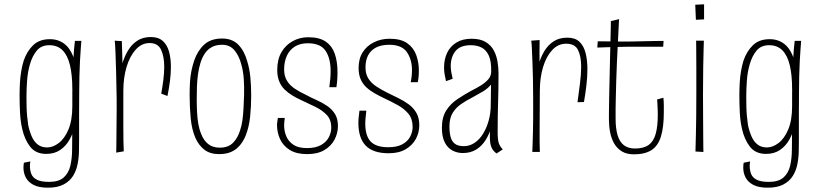

<svg xmlns="http://www.w3.org/2000/svg" viewBox="-20 -706 3809 892"><path d="M203 166Q160 166 135 152.5Q110 139 99.5 118Q89 97 89 73Q89 67 89.5 61.5Q90 56 91 50L121 44Q120 49 119.5 54.5Q119 60 119 65Q119 85 125.5 102Q132 119 151.5 129Q171 139 208 139Q253 139 276 118.5Q299 98 307 63.5Q315 29 315 -13Q315 -38 315.5 -72Q316 -106 316 -155.5Q316 -205 316 -276Q316 -315 317 -351.5Q318 -388 320 -420Q322 -452 324 -476.5Q326 -501 328 -516H358Q357 -501 355 -477Q353 -453 351.5 -421.5Q350 -390 349 -353.5Q348 -317 348 -277Q348 -220 347.5 -180.5Q347 -141 347.5 -112Q348 -83 347.5 -59.5Q347 -36 347 -11Q347 22 341 54Q335 86 319.5 111Q304 136 275.5 151Q247 166 203 166ZM195 9Q146 9 120 -24.5Q94 -58 83 -108Q75 -143 73 -183Q71 -223 71 -262Q71 -291 72.5 -319.5Q74 -348 78.5 -374.5Q83 -401 90 -424Q105 -468 134 -496Q163 -524 212 -524Q255 -524 285 -497.5Q315 -471 330.5 -411Q346 -351 346 -250L316 -292Q316 -358 305 -403.5Q294 -449 270.5 -472.5Q247 -496 209 -496Q172 -496 151 -471Q130 -446 119 -407Q109 -373 106 -333.5Q103 -294 103 -256Q103 -233 103.5 -210.5Q104 -188 106 -166.5Q108 -145 111 -125Q117 -96 127.5 -72Q138 -48 155.5 -34.5Q173 -21 199 -21Q226 -21 253 -41.5Q280 -62 298 -104.5Q316 -147 316 -213L346 -256Q346 -228 342.5 -193.5Q339 -159 329.5 -123.5Q320 -88 303.5 -58Q287 -28 260 -9.5Q233 9 195 9Z M729 -271Q735 -303 739 -335.5Q743 -368 743 -396Q743 -443 728.5 -474.5Q714 -506 675 -506Q638 -506 610.5 -475.5Q583 -445 568 -395Q553 -345 553 -284L529 -249Q529 -288 533 -328.5Q537 -369 547 -405.5Q557 -442 574.5 -471Q592 -500 618 -517Q644 -534 681 -534Q716 -534 736.5 -515.5Q757 -497 765.5 -465.5Q774 -434 774 -395Q774 -364 769.5 -329Q765 -294 758 -260ZM520 3Q520 -7 520.5 -28.5Q521 -50 521 -78Q521 -106 521.5 -136.5Q522 -167 522 -195.5Q522 -224 522 -246Q521 -314 519.5 -369.5Q518 -425 516.5 -463Q515 -501 513 -517L546 -515Q547 -497 547.5 -467.5Q548 -438 549.5 -393.5Q551 -349 553 -284Q553 -234 553 -191Q553 -148 553 -112Q553 -76 553.5 -49Q554 -22 555 -3Z M998 10Q956 10 929.5 -10.5Q903 -31 888 -65Q871 -104 866 -156.5Q861 -209 861 -264Q861 -294 862.5 -322.5Q864 -351 869.5 -377.5Q875 -404 883 -427Q899 -472 929.5 -499.5Q960 -527 1012 -527Q1059 -527 1087 -498.5Q1115 -470 1128 -423Q1139 -389 1143 -348Q1147 -307 1147 -263Q1147 -211 1142 -163.5Q1137 -116 1122 -78Q1112 -52 1095 -31.5Q1078 -11 1054.5 -0.5Q1031 10 998 10ZM1001 -20Q1040 -20 1062 -42Q1084 -64 1095 -99Q1103 -122 1106.5 -149Q1110 -176 1111.5 -206Q1113 -236 1114 -267Q1115 -302 1112.5 -339Q1110 -376 1101 -407Q1091 -446 1069.5 -472Q1048 -498 1012 -498Q984 -498 964.5 -487.5Q945 -477 932 -458Q919 -439 911 -413Q904 -390 900 -362Q896 -334 895 -304Q894 -274 894 -244Q894 -214 895.5 -184.5Q897 -155 901.5 -129.5Q906 -104 915 -83Q926 -54 947 -37Q968 -20 1001 -20Z M1407 10Q1357 10 1326 -9.5Q1295 -29 1281 -60Q1267 -91 1267 -125Q1267 -133 1268.5 -141.5Q1270 -150 1271 -158H1303Q1302 -149 1301 -140.5Q1300 -132 1300 -124Q1300 -97 1310 -73Q1320 -49 1343 -33.5Q1366 -18 1406 -18Q1446 -18 1471 -32Q1496 -46 1507.5 -68Q1519 -90 1519 -113Q1519 -150 1498 -172Q1477 -194 1445.5 -209.5Q1414 -225 1381 -240Q1359 -250 1339 -262Q1319 -274 1302.5 -290Q1286 -306 1277 -328.5Q1268 -351 1268 -381Q1268 -430 1287.5 -463.5Q1307 -497 1340 -515Q1373 -533 1412 -533Q1464 -533 1493.5 -512.5Q1523 -492 1535.5 -455.5Q1548 -419 1548 -371Q1548 -360 1547.5 -348.5Q1547 -337 1546 -325.5Q1545 -314 1543 -301H1510Q1513 -321 1514.5 -340Q1516 -359 1516 -376Q1516 -435 1492.5 -470Q1469 -505 1410 -505Q1374 -505 1349.5 -489.5Q1325 -474 1312.5 -446.5Q1300 -419 1300 -383Q1300 -352 1313.5 -330.5Q1327 -309 1349.5 -294Q1372 -279 1398 -267Q1424 -253 1451 -241Q1478 -229 1500.5 -213.5Q1523 -198 1536.5 -176Q1550 -154 1550 -121Q1550 -87 1534 -57Q1518 -27 1486.5 -8.5Q1455 10 1407 10Z M1786 6Q1749 6 1722.5 -3Q1696 -12 1679 -29.5Q1662 -47 1653.5 -73.5Q1645 -100 1645 -134Q1645 -148 1646.5 -162Q1648 -176 1650 -192H1682Q1680 -175 1678.5 -160Q1677 -145 1677 -132Q1677 -75 1702 -48.5Q1727 -22 1784 -22Q1824 -22 1849 -35.5Q1874 -49 1885.5 -71Q1897 -93 1897 -116Q1897 -154 1877.5 -177.5Q1858 -201 1828 -217.5Q1798 -234 1766 -249Q1743 -260 1721.5 -272Q1700 -284 1682.5 -300Q1665 -316 1655.5 -338Q1646 -360 1646 -390Q1646 -434 1665.5 -464Q1685 -494 1718 -510Q1751 -526 1790 -526Q1842 -526 1871.5 -505.5Q1901 -485 1913.5 -451Q1926 -417 1926 -378Q1926 -369 1925.5 -360Q1925 -351 1924 -342Q1923 -333 1921 -324H1888Q1891 -338 1892.5 -352.5Q1894 -367 1894 -381Q1894 -429 1870.5 -463.5Q1847 -498 1788 -498Q1752 -498 1727.5 -485.5Q1703 -473 1690.5 -449.5Q1678 -426 1678 -393Q1678 -362 1691.5 -341Q1705 -320 1727.5 -305Q1750 -290 1776 -277Q1802 -264 1829 -251Q1856 -238 1878.5 -221.5Q1901 -205 1914.5 -181.5Q1928 -158 1928 -124Q1928 -90 1912 -60.5Q1896 -31 1864.5 -12.5Q1833 6 1786 6Z M2287 7Q2273 -3 2266 -16Q2259 -29 2257 -47Q2255 -65 2256 -89Q2257 -113 2258.5 -145.5Q2260 -178 2260 -220Q2260 -239 2260.5 -258.5Q2261 -278 2261 -297Q2261 -316 2261.5 -335.5Q2262 -355 2262 -374Q2263 -421 2251 -447.5Q2239 -474 2217.5 -485Q2196 -496 2167 -496Q2118 -496 2096 -468.5Q2074 -441 2074 -399Q2074 -386 2076.5 -371Q2079 -356 2083 -340L2052 -329Q2048 -346 2045.5 -361.5Q2043 -377 2043 -392Q2043 -431 2057.5 -461Q2072 -491 2100.5 -508.5Q2129 -526 2171 -526Q2212 -526 2237 -510.5Q2262 -495 2274.5 -471Q2287 -447 2291.5 -419Q2296 -391 2296 -367Q2296 -325 2295.5 -292.5Q2295 -260 2294 -229.5Q2293 -199 2292.5 -166.5Q2292 -134 2292 -93Q2292 -56 2297.5 -40.5Q2303 -25 2316 -12ZM2130 5Q2104 5 2081.5 -7Q2059 -19 2046 -45Q2033 -71 2033 -112Q2033 -161 2053 -192.5Q2073 -224 2104.5 -245Q2136 -266 2167 -283Q2193 -296 2214 -309Q2235 -322 2248.5 -337.5Q2262 -353 2262 -374L2278 -363Q2278 -334 2262.5 -314.5Q2247 -295 2223.5 -281Q2200 -267 2174 -253Q2148 -240 2123 -223Q2098 -206 2083 -181.5Q2068 -157 2068 -118Q2068 -90 2073.5 -69.5Q2079 -49 2093.5 -38Q2108 -27 2135 -27Q2162 -27 2185 -42.5Q2208 -58 2224.5 -85Q2241 -112 2250.5 -146.5Q2260 -181 2260 -220L2284 -258Q2283 -223 2278 -186.5Q2273 -150 2263 -116Q2253 -82 2235.5 -54.5Q2218 -27 2192 -11Q2166 5 2130 5Z M2663 -231Q2669 -276 2674.5 -318.5Q2680 -361 2680 -396Q2680 -444 2665.5 -473.5Q2651 -503 2610 -503Q2573 -503 2545.5 -473.5Q2518 -444 2503 -394.5Q2488 -345 2488 -284L2464 -249Q2464 -288 2468 -328Q2472 -368 2482 -404.5Q2492 -441 2509.5 -469.5Q2527 -498 2553 -514.5Q2579 -531 2616 -531Q2652 -531 2672 -512Q2692 -493 2700.5 -460Q2709 -427 2709 -385Q2709 -350 2704.5 -311Q2700 -272 2693 -232ZM2453 0Q2454 -19 2454.5 -41Q2455 -63 2456 -92Q2457 -121 2457 -158.5Q2457 -196 2457 -246Q2457 -297 2456 -341Q2455 -385 2453.5 -420.5Q2452 -456 2451 -480.5Q2450 -505 2448 -517L2487 -520Q2487 -502 2486.5 -471.5Q2486 -441 2486.5 -395Q2487 -349 2488 -284Q2488 -234 2487.5 -190.5Q2487 -147 2487 -110.5Q2487 -74 2487 -46.5Q2487 -19 2488 0Z M2925 11Q2891 11 2868.5 -3Q2846 -17 2833 -40Q2820 -63 2814.5 -91.5Q2809 -120 2809 -150Q2809 -163 2809 -179Q2809 -195 2809.5 -213.5Q2810 -232 2810 -251Q2811 -295 2812 -341Q2813 -387 2814 -431Q2815 -475 2816 -512Q2817 -549 2817.5 -574.5Q2818 -600 2818 -608L2856 -617Q2853 -557 2850.5 -506.5Q2848 -456 2846 -413Q2844 -370 2843 -331.5Q2842 -293 2841 -255Q2840 -228 2840 -203Q2840 -178 2840 -155Q2840 -108 2849.5 -77Q2859 -46 2879 -31Q2899 -16 2930 -16Q2971 -16 2994 -33Q3017 -50 3026.5 -85Q3036 -120 3036 -173Q3036 -184 3035.5 -195Q3035 -206 3034.5 -218.5Q3034 -231 3033 -244L3062 -252Q3064 -234 3064 -217Q3064 -200 3064 -185Q3064 -115 3050.5 -71.5Q3037 -28 3006.5 -8.5Q2976 11 2925 11ZM2755 -485 2757 -514Q2767 -514 2782 -514Q2797 -514 2815.5 -513.5Q2834 -513 2854 -513Q2874 -513 2895 -513Q2909 -513 2929.5 -513.5Q2950 -514 2973.5 -514.5Q2997 -515 3020.5 -515.5Q3044 -516 3063 -516L3061 -489Q3048 -489 3030 -489Q3012 -489 2993 -489Q2974 -489 2956.5 -489Q2939 -489 2926 -489Q2913 -489 2909 -489Q2881 -489 2851.5 -488Q2822 -487 2797 -486.5Q2772 -486 2755 -485Z M3248 0 3211 -2Q3211 -2 3211.5 -22.5Q3212 -43 3213 -79.5Q3214 -116 3214.5 -164.5Q3215 -213 3215 -267Q3215 -340 3215 -396.5Q3215 -453 3214.5 -485Q3214 -517 3214 -517H3250Q3250 -517 3249 -484.5Q3248 -452 3247 -395Q3246 -338 3246 -266Q3246 -212 3246.5 -164Q3247 -116 3247 -79Q3247 -42 3247.5 -21Q3248 0 3248 0ZM3251 -616 3213 -614 3210 -684 3251 -686Z M3547 166Q3504 166 3479 152.5Q3454 139 3443.5 118Q3433 97 3433 73Q3433 67 3433.5 61.5Q3434 56 3435 50L3465 44Q3464 49 3463.5 54.5Q3463 60 3463 65Q3463 85 3469.5 102Q3476 119 3495.5 129Q3515 139 3552 139Q3597 139 3620 118.5Q3643 98 3651 63.5Q3659 29 3659 -13Q3659 -38 3659.5 -72Q3660 -106 3660 -155.5Q3660 -205 3660 -276Q3660 -315 3661 -351.5Q3662 -388 3664 -420Q3666 -452 3668 -476.5Q3670 -501 3672 -516H3702Q3701 -501 3699 -477Q3697 -453 3695.5 -421.5Q3694 -390 3693 -353.5Q3692 -317 3692 -277Q3692 -220 3691.5 -180.5Q3691 -141 3691.5 -112Q3692 -83 3691.5 -59.5Q3691 -36 3691 -11Q3691 22 3685 54Q3679 86 3663.5 111Q3648 136 3619.5 151Q3591 166 3547 166ZM3539 9Q3490 9 3464 -24.5Q3438 -58 3427 -108Q3419 -143 3417 -183Q3415 -223 3415 -262Q3415 -291 3416.5 -319.5Q3418 -348 3422.5 -374.5Q3427 -401 3434 -424Q3449 -468 3478 -496Q3507 -524 3556 -524Q3599 -524 3629 -497.5Q3659 -471 3674.5 -411Q3690 -351 3690 -250L3660 -292Q3660 -358 3649 -403.5Q3638 -449 3614.5 -472.5Q3591 -496 3553 -496Q3516 -496 3495 -471Q3474 -446 3463 -407Q3453 -373 3450 -333.5Q3447 -294 3447 -256Q3447 -233 3447.5 -210.5Q3448 -188 3450 -166.5Q3452 -145 3455 -125Q3461 -96 3471.5 -72Q3482 -48 3499.5 -34.5Q3517 -21 3543 -21Q3570 -21 3597 -41.5Q3624 -62 3642 -104.5Q3660 -147 3660 -213L3690 -256Q3690 -228 3686.5 -193.5Q3683 -159 3673.5 -123.5Q3664 -88 3647.5 -58Q3631 -28 3604 -9.5Q3577 9 3539 9Z"/></svg>

Font: Truculenta Thin
Style: Regular
Weight: 250
Version: Version 1.002